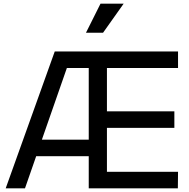

<svg xmlns="http://www.w3.org/2000/svg" viewBox="-20 -1025 1027 1045"><path d="M11 0 278 -745H949V-655H562V-419H929V-329H562V-90H949L948 0H463V-175H177L116 0ZM208 -265H463V-655H344ZM448 -847 527 -1005H653L541 -847Z"/></svg>

Font: Pitagon Sans Text Medium
Style: Regular
Weight: 500
Designer: Travis Tran
Foundry: Pitagon
Version: Version 1.000; ttfautohint (v1.8.4.7-5d5b);gftools[0.9.26]